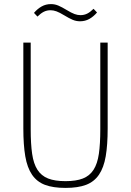

<svg xmlns="http://www.w3.org/2000/svg" viewBox="-20 -906 640 938"><path d="M130 -698V-274Q130 -203 137 -154.5Q144 -106 163 -76.5Q182 -47 215 -34Q248 -21 300 -21Q352 -21 385 -34Q418 -47 437 -76.5Q456 -106 463 -154.5Q470 -203 470 -274V-698H506V-279Q506 -198 496.5 -142.5Q487 -87 463.5 -52.5Q440 -18 400.5 -3Q361 12 300 12Q239 12 199.5 -3Q160 -18 136.5 -52.5Q113 -87 103.5 -142.5Q94 -198 94 -279V-698ZM371 -802Q352 -802 334.5 -809.5Q317 -817 294 -831Q271 -845 256 -850.5Q241 -856 227 -856Q209 -856 194 -848.5Q179 -841 163 -825L146 -843Q163 -863 183.5 -874.5Q204 -886 229 -886Q248 -886 265.5 -878.5Q283 -871 306 -857Q329 -843 344 -837.5Q359 -832 373 -832Q391 -832 406 -839.5Q421 -847 437 -863L454 -845Q437 -825 416.5 -813.5Q396 -802 371 -802Z"/></svg>

Font: IBM Plex Mono ExtLt
Style: Regular
Weight: 200
Monospace: yes
Designer: Mike Abbink, Paul van der Laan, Pieter van Rosmalen
Foundry: Bold Monday
Version: Version 2.3